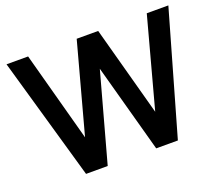

<svg xmlns="http://www.w3.org/2000/svg" viewBox="-119 -891 1215 1062"><g transform="rotate(-20 488.0 -360.0)"><path d="M217.5 0 11.5 -720H138.5L281.5 -192L424.5 -720H551L694.5 -192L837 -720H964L758 0H630.5L488 -520.5L345 0Z"/></g></svg>

Font: Vela Sans Bd
Style: Bold
Weight: 700
Designer: Principal design: Mikhail Sharanda - project Manrope.
Design modification: Ravid Balaliev
Foundry: Mikhail Sharanda
Version: Version 1.001